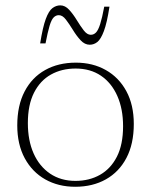

<svg xmlns="http://www.w3.org/2000/svg" viewBox="-20 -704 578 734"><path d="M268.5 -12.5Q321.5 -12.5 362.5 -35.8Q403.5 -59 427 -105.2Q450.5 -151.5 450.5 -221.5Q450.5 -287.5 428.5 -337.2Q406.5 -387 366 -414.5Q325.5 -442 269 -442Q216 -442 174.8 -419Q133.5 -396 110 -349.5Q86.5 -303 86.5 -233.5Q86.5 -167 108.5 -117.5Q130.5 -68 171.5 -40.2Q212.5 -12.5 268.5 -12.5ZM267.5 10Q203 10 153 -18.2Q103 -46.5 74.5 -99.2Q46 -152 46 -224.5Q46 -300.5 74 -354.2Q102 -408 152.5 -436.2Q203 -464.5 270 -464.5Q334.5 -464.5 384.5 -436.2Q434.5 -408 463 -355.5Q491.5 -303 491.5 -230Q491.5 -154 463.5 -100.5Q435.5 -47 385 -18.5Q334.5 10 267.5 10ZM398.5 -678.5Q389 -616.5 377.2 -585.2Q365.5 -554 352.2 -543.5Q339 -533 323 -533Q304 -533 288.2 -550Q272.5 -567 258.8 -589.5Q245 -612 232 -629Q219 -646 205 -646Q193.5 -646 185 -637.2Q176.5 -628.5 169.5 -605.2Q162.5 -582 154 -538H133.5Q143.5 -600.5 155 -631.5Q166.5 -662.5 180.5 -673Q194.5 -683.5 210.5 -683.5Q229 -683.5 244.5 -666.5Q260 -649.5 273.5 -627.2Q287 -605 300 -588Q313 -571 327 -571Q338.5 -571 347 -579.8Q355.5 -588.5 363 -612Q370.5 -635.5 378.5 -678.5Z"/></svg>

Font: Newsreader ExtraLight
Style: Regular
Weight: 250
Designer: Hugues Gentile
Foundry: Production Type
Version: Version 1.003